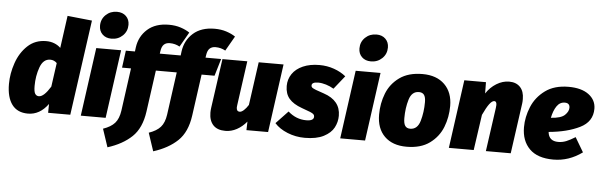

<svg xmlns="http://www.w3.org/2000/svg" viewBox="-59 -1048 4681 1493"><g transform="rotate(5 2281.5 -301.0)"><path d="M611 -744 507 0H334L335 -69Q270 20 178 20Q95 20 53 -36.5Q11 -93 11 -197Q11 -278 39.5 -361Q68 -444 126.5 -499Q185 -554 271 -554Q306 -554 335 -542.5Q364 -531 384 -511L419 -764ZM211 -199Q211 -154 221.5 -138Q232 -122 251 -122Q290 -122 341 -205L367 -391Q345 -413 315 -413Q260 -413 235.5 -345Q211 -277 211 -199Z M857 -534 783 0H589L663 -534ZM677 -710Q677 -761 712.5 -795Q748 -829 800 -829Q844 -829 870.5 -803Q897 -777 897 -736Q897 -685 861.5 -651Q826 -617 774 -617Q730 -617 703.5 -643Q677 -669 677 -710Z M1162 -554 1159 -534H1281L1241 -400H1140L1095 -76Q1077 54 1005.5 122Q934 190 817 227L770 86Q831 65 861 31Q891 -3 900 -66L946 -400H876L894 -534H965L969 -566Q981 -653 1043.5 -708.5Q1106 -764 1211 -764Q1261 -764 1302.5 -750.5Q1344 -737 1373 -717L1307 -602Q1272 -622 1230 -622Q1201 -622 1184 -606Q1167 -590 1162 -554Z M1519 -554 1516 -534H1638L1598 -400H1497L1452 -76Q1434 54 1362.5 122Q1291 190 1174 227L1127 86Q1188 65 1218 31Q1248 -3 1257 -66L1303 -400H1233L1251 -534H1322L1326 -566Q1338 -653 1400.5 -708.5Q1463 -764 1568 -764Q1618 -764 1659.5 -750.5Q1701 -737 1730 -717L1664 -602Q1629 -622 1587 -622Q1558 -622 1541 -606Q1524 -590 1519 -554Z M1591 -112Q1591 -130 1594 -151L1648 -534H1842L1794 -189Q1792 -175 1792 -170Q1792 -138 1817 -138Q1831 -138 1849 -154Q1867 -170 1884 -197L1931 -534H2125L2051 0H1882L1884 -67Q1850 -26 1807.5 -3Q1765 20 1719 20Q1655 20 1623 -15Q1591 -50 1591 -112Z M2611 -484 2528 -380Q2500 -397 2467.5 -407Q2435 -417 2406 -417Q2356 -417 2356 -390Q2356 -380 2363 -374Q2370 -368 2394 -358.5Q2418 -349 2456 -337Q2588 -293 2588 -174Q2588 -125 2565 -81.5Q2542 -38 2486 -9Q2430 20 2338 20Q2267 20 2203 -6Q2139 -32 2102 -74L2196 -173Q2259 -117 2338 -117Q2397 -117 2397 -150Q2397 -162 2389.5 -169Q2382 -176 2363.5 -184Q2345 -192 2296 -209Q2229 -233 2196.5 -271Q2164 -309 2164 -370Q2164 -422 2192.5 -464Q2221 -506 2275.5 -530Q2330 -554 2404 -554Q2464 -554 2518 -535Q2572 -516 2611 -484Z M2882 -534 2808 0H2614L2688 -534ZM2702 -710Q2702 -761 2737.5 -795Q2773 -829 2825 -829Q2869 -829 2895.5 -803Q2922 -777 2922 -736Q2922 -685 2886.5 -651Q2851 -617 2799 -617Q2755 -617 2728.5 -643Q2702 -669 2702 -710Z M2899 -211Q2899 -298 2929.5 -376Q2960 -454 3029.5 -504Q3099 -554 3209 -554Q3319 -554 3381.5 -492.5Q3444 -431 3444 -325Q3444 -238 3413.5 -160Q3383 -82 3313.5 -31Q3244 20 3133 20Q3023 20 2961 -41Q2899 -102 2899 -211ZM3246 -338Q3246 -377 3233 -394.5Q3220 -412 3193 -412Q3137 -412 3117 -345.5Q3097 -279 3097 -201Q3097 -159 3109.5 -140.5Q3122 -122 3149 -122Q3206 -122 3226 -190.5Q3246 -259 3246 -338Z M4002 -428Q4002 -405 4000 -393L3945 0H3751L3799 -341Q3801 -359 3801 -364Q3801 -393 3783 -393Q3765 -393 3744 -364.5Q3723 -336 3696 -278L3656 0H3462L3536 -534H3705L3706 -446Q3738 -495 3786 -524.5Q3834 -554 3885 -554Q3940 -554 3971 -521Q4002 -488 4002 -428Z M4224 -191Q4231 -120 4305 -120Q4337 -120 4367 -132Q4397 -144 4437 -169L4504 -56Q4400 20 4279 20Q4155 20 4092.5 -42.5Q4030 -105 4030 -211Q4030 -291 4062.5 -370Q4095 -449 4166.5 -501.5Q4238 -554 4349 -554Q4450 -554 4506.5 -511.5Q4563 -469 4563 -401Q4563 -300 4465.5 -252Q4368 -204 4224 -191ZM4369 -392Q4369 -429 4330 -429Q4291 -429 4267 -393.5Q4243 -358 4232 -302Q4311 -307 4340 -335Q4369 -363 4369 -392Z"/></g></svg>

Font: Fira Sans Black
Style: Italic
Weight: 900
Italic angle: -8°
Designer: Carrois Corporate & Edenspiekermann AG
Foundry: Carrois Corporate GbR & Edenspiekermann AG
Version: Version 4.203